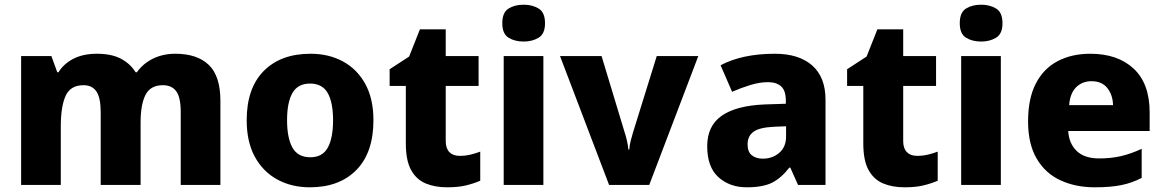

<svg xmlns="http://www.w3.org/2000/svg" viewBox="-20 -788 4962 818"><path d="M727 -559Q820 -559 869.5 -511.5Q919 -464 919 -358V0H750V-310Q750 -373 731 -399Q712 -425 674 -425Q621 -425 600 -384Q579 -343 579 -266V0H409V-310Q409 -371 391 -398Q373 -425 336 -425Q280 -425 259.5 -379.5Q239 -334 239 -250V0H70V-549H199L224 -480H229Q251 -516 292.5 -537.5Q334 -559 393 -559Q454 -559 494 -538.5Q534 -518 558 -480H563Q590 -518 632.5 -538.5Q675 -559 727 -559Z M1571 -276Q1571 -138 1498.5 -64Q1426 10 1300 10Q1222 10 1161 -23.5Q1100 -57 1065.5 -120.5Q1031 -184 1031 -276Q1031 -412 1103.5 -485.5Q1176 -559 1303 -559Q1381 -559 1441.5 -526Q1502 -493 1536.5 -430Q1571 -367 1571 -276ZM1203 -276Q1203 -200 1226 -159Q1249 -118 1302 -118Q1354 -118 1376.5 -159Q1399 -200 1399 -276Q1399 -352 1376 -392Q1353 -432 1301 -432Q1249 -432 1226 -392Q1203 -352 1203 -276Z M1938 -124Q1962 -124 1983.5 -129Q2005 -134 2026 -142V-18Q1998 -6 1965 2Q1932 10 1885 10Q1833 10 1793.5 -6.5Q1754 -23 1731.5 -63.5Q1709 -104 1709 -177V-422H1640V-493L1723 -547L1769 -663H1879V-549H2019V-422H1879V-187Q1879 -156 1894.5 -140Q1910 -124 1938 -124Z M2211 -768Q2248 -768 2275 -751.5Q2302 -735 2302 -689Q2302 -644 2275 -627.5Q2248 -611 2211 -611Q2173 -611 2146.5 -627.5Q2120 -644 2120 -689Q2120 -735 2146.5 -751.5Q2173 -768 2211 -768ZM2295 -549V0H2126V-549Z M2575 0 2366 -549H2543L2641 -225Q2645 -214 2650.5 -191Q2656 -168 2657 -151H2661Q2662 -169 2667.5 -190Q2673 -211 2677 -224L2778 -549H2955L2746 0Z M3281 -559Q3384 -559 3440.5 -509Q3497 -459 3497 -363V0H3380L3347 -74H3343Q3308 -29 3269 -9.5Q3230 10 3161 10Q3089 10 3041 -33Q2993 -76 2993 -165Q2993 -252 3055 -295Q3117 -338 3237 -343L3328 -346V-359Q3328 -402 3308 -420Q3288 -438 3252 -438Q3217 -438 3177.5 -426Q3138 -414 3099 -397L3050 -510Q3095 -534 3153 -546.5Q3211 -559 3281 -559ZM3278 -248Q3215 -245 3190 -226.5Q3165 -208 3165 -173Q3165 -141 3183 -126.5Q3201 -112 3230 -112Q3271 -112 3300 -137Q3329 -162 3329 -206V-250Z M3887 -124Q3911 -124 3932.5 -129Q3954 -134 3975 -142V-18Q3947 -6 3914 2Q3881 10 3834 10Q3782 10 3742.5 -6.5Q3703 -23 3680.5 -63.5Q3658 -104 3658 -177V-422H3589V-493L3672 -547L3718 -663H3828V-549H3968V-422H3828V-187Q3828 -156 3843.5 -140Q3859 -124 3887 -124Z M4160 -768Q4197 -768 4224 -751.5Q4251 -735 4251 -689Q4251 -644 4224 -627.5Q4197 -611 4160 -611Q4122 -611 4095.5 -627.5Q4069 -644 4069 -689Q4069 -735 4095.5 -751.5Q4122 -768 4160 -768ZM4244 -549V0H4075V-549Z M4625 -559Q4742 -559 4810 -495.5Q4878 -432 4878 -309V-230H4531Q4534 -177 4567 -145Q4600 -113 4663 -113Q4714 -113 4756.5 -123Q4799 -133 4844 -154V-30Q4804 -9 4758 0.5Q4712 10 4644 10Q4562 10 4497.5 -20Q4433 -50 4396.5 -112.5Q4360 -175 4360 -271Q4360 -368 4393 -432Q4426 -496 4486 -527.5Q4546 -559 4625 -559ZM4630 -442Q4591 -442 4565 -416.5Q4539 -391 4535 -340H4722Q4721 -383 4698 -412.5Q4675 -442 4630 -442Z"/></svg>

Font: Noto Sans Canadian Aboriginal ExtraBold
Style: Regular
Weight: 800
Designer: Monotype Design Team, Typotheque's Kevin King
Foundry: Monotype Imaging Inc.
Version: Version 2.004; ttfautohint (v1.8.4.7-5d5b)